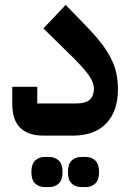

<svg xmlns="http://www.w3.org/2000/svg" viewBox="-20 -553 538 783"><path d="M156 0Q96 0 63 -31.5Q30 -63 30 -129V-199H132V-131H288Q330 -131 346.5 -147Q363 -163 363 -191Q363 -218 339 -250.5Q315 -283 258 -338L157 -437L248 -533L335 -443Q370 -407 394 -375.5Q418 -344 433 -314Q448 -284 454.5 -253.5Q461 -223 461 -189Q461 -100 413.5 -50Q366 0 278 0ZM312 210Q288 210 272.5 195.5Q257 181 257 149Q257 116 272.5 101.5Q288 87 312 87H329Q353 87 368.5 101.5Q384 116 384 149Q384 181 368.5 195.5Q353 210 329 210ZM163 210Q139 210 123.5 195.5Q108 181 108 149Q108 116 123.5 101.5Q139 87 163 87H180Q204 87 219.5 101.5Q235 116 235 149Q235 181 219.5 195.5Q204 210 180 210Z"/></svg>

Font: IBM Plex Sans Arabic SmBld
Style: Regular
Weight: 600
Designer: Mike Abbink, Paul van der Laan, Pieter van Rosmalen, Wael Morcos, Khajak Apelian
Foundry: Bold Monday
Version: Version 1.005